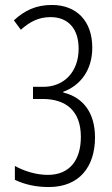

<svg xmlns="http://www.w3.org/2000/svg" viewBox="-20 -744 452 774"><path d="M352 -552C352 -659 289 -724 189 -724C126 -724 79 -702 36 -662L64 -624C100 -656 135 -675 184 -675C254 -675 297 -629 297 -548C297 -454 238 -394 155 -394H113V-345H152C244 -345 306 -299 306 -192C306 -99 261 -39 173 -39C126 -39 78 -54 40 -75V-19C80 0 125 10 177 10C299 10 363 -71 363 -190C363 -291 314 -352 235 -371V-374C303 -399 352 -460 352 -552Z"/></svg>

Font: Noto Sans Thai Looped ExtraCondensed Light
Style: Regular
Weight: 300
Width: 2
Designer: Sasikarn Vongin, Ben Mitchell
Foundry: The Fontpad Ltd
Version: Version 1.001